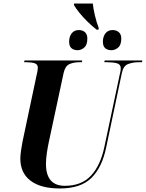

<svg xmlns="http://www.w3.org/2000/svg" viewBox="-20 -1056 825 1086"><path d="M527 -888Q502 -907 475.5 -933Q449 -959 428.5 -984.5Q408 -1010 398 -1028L399 -1036H505Q507 -1011 516.5 -970Q526 -929 539 -896L536 -888ZM419 -772Q397 -772 384 -783.5Q371 -795 371 -820Q371 -849 385.5 -867.5Q400 -886 426 -886Q447 -886 460.5 -874Q474 -862 474 -838Q474 -802 456.5 -787Q439 -772 419 -772ZM610 -772Q588 -772 575 -783.5Q562 -795 562 -820Q562 -849 576.5 -867.5Q591 -886 617 -886Q638 -886 652 -874Q666 -862 666 -838Q666 -802 648.5 -787Q631 -772 610 -772ZM319 10Q210 10 152.5 -34Q95 -78 95 -159Q95 -176 99 -205Q103 -234 107 -253L186 -626Q190 -641 192 -653.5Q194 -666 194 -673Q194 -692 176.5 -698Q159 -704 130 -704H116L119 -714H445L443 -704H428Q397 -704 373 -693.5Q349 -683 340 -644L256 -252Q250 -225 245 -190.5Q240 -156 240 -129Q240 -5 347 -5Q441 -5 495 -63Q549 -121 571 -228L658 -638Q661 -648 662 -657Q663 -666 663 -670Q663 -692 641.5 -698Q620 -704 588 -704H570L572 -714H785L783 -704H764Q731 -704 704 -693.5Q677 -683 669 -642L581 -224Q558 -110 497.5 -50Q437 10 319 10Z"/></svg>

Font: Noto Serif Display SemiCondensed
Style: Bold Italic
Weight: 700
Width: 4
Italic angle: -12°
Designer: Monotype Design Team
Foundry: Monotype Imaging Inc.
Version: Version 2.009